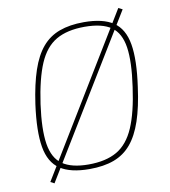

<svg xmlns="http://www.w3.org/2000/svg" viewBox="-87 -815 834 941"><g transform="rotate(-10 330.0 -345.0)"><path d="M565 -741 585 -731 108 51 89 41ZM386 -702Q481 -702 532.5 -667.5Q584 -633 597.5 -554Q611 -475 592 -343Q579 -245 556 -177Q533 -109 498 -67.5Q463 -26 412 -7Q361 12 290 12Q195 12 143.5 -22.5Q92 -57 78.5 -136Q65 -215 83 -347Q97 -445 120 -513Q143 -581 178 -622.5Q213 -664 264.5 -683Q316 -702 386 -702ZM386 -679Q299 -679 244 -647Q189 -615 157.5 -541.5Q126 -468 108 -343Q91 -220 102.5 -147Q114 -74 159.5 -42.5Q205 -11 289 -11Q376 -11 431 -43Q486 -75 518 -149Q550 -223 567 -347Q585 -471 574 -543.5Q563 -616 518 -647.5Q473 -679 386 -679Z"/></g></svg>

Font: Exo 2 Thin
Style: Italic
Weight: 250
Italic angle: -8°
Designer: Natanael Gama
Foundry: Natanael Gama
Version: Version 2.010